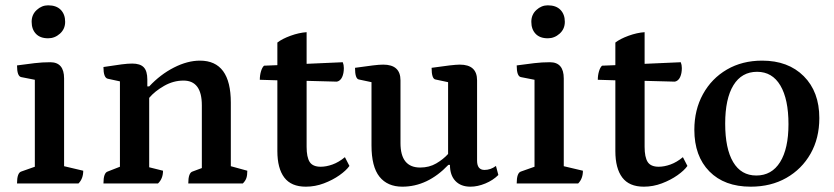

<svg xmlns="http://www.w3.org/2000/svg" viewBox="-20 -690 3136 722"><path d="M44 0Q44 -40 60 -45L111 -63V-390L60 -400Q44 -403 44 -444Q81 -449 110 -452.5Q139 -456 169 -456Q221 -456 221 -395V-65L293 -48Q293 -18 275 0ZM161 -546Q131 -546 115 -563Q99 -580 99 -608Q99 -635 118 -652.5Q137 -670 161 -670Q192 -670 208.5 -653Q225 -636 225 -608Q225 -581 205.5 -563.5Q186 -546 161 -546Z M369 0Q369 -40 385 -45L431 -63V-384L385 -394Q369 -398 369 -438Q414 -445 437.5 -448Q461 -451 477 -451Q507 -451 520.5 -437Q534 -423 534 -391V-365H541Q583 -410 634 -436Q685 -462 732 -462Q848 -462 848 -304V-65L910 -48Q910 -31 906.5 -20.5Q903 -10 893 0H688Q688 -40 704 -45L739 -58V-294Q739 -387 670 -387Q632 -387 597 -367Q562 -347 541 -322V-61L593 -48Q593 -18 574 0Z M1130 12Q1075 12 1049 -22.5Q1023 -57 1023 -122V-388L957 -390Q957 -407 961.5 -422Q966 -437 973 -443L1023 -445V-530Q1041 -544 1072.5 -555.5Q1104 -567 1133 -569V-450L1269 -456Q1273 -446 1273 -434Q1273 -414 1266.5 -400Q1260 -386 1247 -383L1133 -386V-138Q1133 -99 1144.5 -81Q1156 -63 1186 -63Q1207 -63 1230.5 -71.5Q1254 -80 1277 -99L1294 -66Q1282 -49 1256.5 -31Q1231 -13 1198 -0.5Q1165 12 1130 12Z M1493 12Q1437 12 1407 -25.5Q1377 -63 1377 -143V-381L1330 -391Q1315 -393 1315 -435Q1358 -441 1382 -444Q1406 -447 1421 -447Q1486 -447 1486 -388V-152Q1486 -60 1560 -60Q1594 -60 1620.5 -75.5Q1647 -91 1665 -111V-381L1618 -391Q1603 -393 1603 -435Q1685 -447 1709 -447Q1774 -447 1774 -388V-86Q1774 -51 1802 -51Q1825 -51 1845 -66L1854 -32Q1834 -12 1805 0Q1776 12 1749 12Q1713 12 1692.5 -9.5Q1672 -31 1672 -70H1666Q1588 12 1493 12Z M1923 0Q1923 -40 1939 -45L1990 -63V-390L1939 -400Q1923 -403 1923 -444Q1960 -449 1989 -452.5Q2018 -456 2048 -456Q2100 -456 2100 -395V-65L2172 -48Q2172 -18 2154 0ZM2040 -546Q2010 -546 1994 -563Q1978 -580 1978 -608Q1978 -635 1997 -652.5Q2016 -670 2040 -670Q2071 -670 2087.5 -653Q2104 -636 2104 -608Q2104 -581 2084.5 -563.5Q2065 -546 2040 -546Z M2401 12Q2346 12 2320 -22.5Q2294 -57 2294 -122V-388L2228 -390Q2228 -407 2232.5 -422Q2237 -437 2244 -443L2294 -445V-530Q2312 -544 2343.5 -555.5Q2375 -567 2404 -569V-450L2540 -456Q2544 -446 2544 -434Q2544 -414 2537.5 -400Q2531 -386 2518 -383L2404 -386V-138Q2404 -99 2415.5 -81Q2427 -63 2457 -63Q2478 -63 2501.5 -71.5Q2525 -80 2548 -99L2565 -66Q2553 -49 2527.5 -31Q2502 -13 2469 -0.5Q2436 12 2401 12Z M2803 12Q2704 12 2647.5 -45.5Q2591 -103 2591 -202Q2591 -277 2623.5 -336Q2656 -395 2713.5 -428.5Q2771 -462 2846 -462Q2944 -462 3002.5 -403.5Q3061 -345 3061 -246Q3061 -170 3028 -112Q2995 -54 2937 -21Q2879 12 2803 12ZM2824 -30Q2882 -30 2913.5 -80.5Q2945 -131 2945 -223Q2945 -317 2914.5 -368.5Q2884 -420 2827 -420Q2769 -420 2738 -369.5Q2707 -319 2707 -225Q2707 -131 2737 -80.5Q2767 -30 2824 -30Z"/></svg>

Font: Petrona SemiBold
Style: Regular
Weight: 600
Designer: Ringo R. Seeber
Foundry: Ringo R. Seeber
Version: Version 2.001; ttfautohint (v1.8.3)